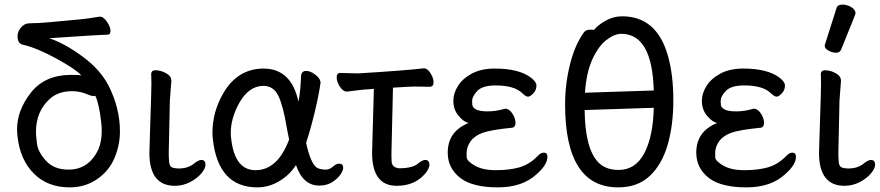

<svg xmlns="http://www.w3.org/2000/svg" viewBox="-20 -790 3821 834"><path d="M277.8 -53.2Q366.7 -53.2 408.2 -143.1Q422.4 -177.2 421.9 -223.1Q421.9 -239.3 419.9 -255.9Q411.1 -337.9 394 -374Q393.1 -373 383.8 -373Q376 -373 362.8 -378.9Q328.6 -394 293.9 -394Q235.8 -394 200.2 -363.8Q136.2 -309.6 136.2 -216.8Q136.2 -201.7 140.6 -165.8Q145 -129.9 179.9 -91.6Q214.8 -53.2 277.8 -53.2ZM283.2 23.9Q186 23.9 126.5 -36.6Q66.9 -97.2 56.2 -196.8Q54.2 -212.9 54.2 -229Q54.2 -311 114.5 -387.9Q174.8 -464.8 290 -464.8Q327.1 -464.8 334 -461.9Q310.1 -488.8 226.1 -534.9Q142.1 -581.1 82 -595.2Q56.2 -599.1 56.2 -632.8Q56.2 -652.8 70.6 -669.9Q85 -687 103.5 -688.5Q122.1 -689.9 137.2 -689.9H147.9Q160.2 -689.9 330.1 -706.1Q359.9 -709 413.1 -717.8Q430.2 -717.8 445.1 -694.8Q460 -671.9 460 -655.8Q460 -638.7 444.8 -639.2Q417 -639.2 193.8 -624Q261.7 -601.1 339.4 -543.9Q417 -486.8 453.1 -415Q501 -318.8 501 -219.2Q501 -160.2 477.5 -104Q454.1 -47.9 402.1 -12Q350.1 23.9 283.2 23.9Z M739.7 17.1Q628.9 17.1 628.9 -126L632.8 -253.9Q637.7 -397 637.7 -429.2L636.7 -470.2Q638.7 -485.4 655.8 -484.9Q668 -484.9 683.6 -480Q721.7 -465.8 723.6 -444.8L724.6 -441.9L717.8 -353L712.9 -122.1Q712.9 -104 714.8 -85Q716.8 -65.9 729.2 -62Q741.7 -58.1 755.9 -58.1Q797.9 -58.1 824.7 -81.1Q842.8 -95.2 854.5 -95.2Q872.6 -95.2 872.6 -74.2Q872.6 -58.1 854 -36.1Q835.4 -14.2 804.7 1.5Q773.9 17.1 739.7 17.1Z M1089.8 -50.8Q1186 -50.8 1235.8 -184.1L1225.6 -235.8Q1209.5 -333 1188.5 -375Q1167.5 -417 1124.5 -417Q1059.6 -417 1017.6 -339.8Q982.4 -274.9 982.4 -211.9Q982.4 -198.7 984.4 -186Q1000 -50.8 1089.8 -50.8ZM1097.7 23.9Q928.7 23.9 904.8 -183.1Q902.8 -198.2 902.8 -212.9Q902.8 -302.7 948.7 -382.8Q1010.7 -491.7 1124.5 -492.2Q1245.6 -492.2 1276.4 -348.1Q1285.2 -391.1 1287.6 -458Q1288.6 -481.9 1310.5 -481.9Q1327.6 -481.9 1349.1 -466.1Q1370.6 -450.2 1372.6 -432.1Q1365.7 -380.4 1347.2 -303.2Q1328.6 -226.1 1309.6 -169.9Q1329.6 -78.1 1357.4 -61Q1372.6 -53.2 1395.5 -53.2Q1411.6 -53.2 1426 -66.2Q1440.4 -79.1 1453.6 -79.1Q1470.7 -79.1 1470.7 -61Q1470.7 -48.8 1458.3 -31Q1445.8 -13.2 1422.6 1.5Q1399.4 16.1 1366.7 16.1Q1295.9 16.1 1265.6 -73.2Q1239.7 -31.2 1194.1 -3.7Q1148.4 23.9 1097.7 23.9Z M1703.1 17.1Q1596.2 17.1 1596.2 -127L1604 -403.8Q1553.2 -400.9 1526.1 -397Q1499 -393.1 1487.3 -392.1Q1470.2 -392.1 1456.3 -413.6Q1442.4 -435.1 1442.4 -454.1Q1442.4 -473.1 1459 -473.1L1536.1 -471.2Q1736.3 -483.4 1820.3 -493.2Q1837.4 -493.2 1850.3 -471.7Q1863.3 -450.2 1863.3 -433.1Q1863.3 -413.1 1846.2 -413.1L1781.2 -414.1Q1759.3 -414.1 1687 -409.2L1680.2 -118.2L1681.2 -85.9Q1684.1 -62 1713.4 -59.1Q1774.4 -59.1 1797.4 -81.1Q1815.4 -95.2 1827.1 -95.2Q1845.2 -95.2 1845.2 -74.2Q1845.2 -58.1 1827.1 -36.1Q1782.2 17.1 1703.1 17.1Z M2143.1 23.9Q2035.2 23.9 1981.9 -15.1Q1924.8 -58.1 1924.8 -127Q1924.8 -219.7 2016.1 -255.9Q1996.1 -258.8 1972.7 -285.9Q1949.2 -313 1949.2 -352.1Q1949.2 -384.3 1969 -416.3Q1988.8 -448.2 2029.3 -470.2Q2069.8 -492.2 2128.9 -492.2Q2234.9 -492.2 2287.1 -452.1Q2310.1 -434.1 2310.1 -418.9Q2310.1 -397.9 2296.1 -384Q2282.2 -370.1 2273.9 -370.1Q2264.2 -370.1 2249 -384.8Q2214.8 -418.9 2132.8 -418.9Q2076.7 -418.9 2053.7 -395.5Q2030.8 -372.1 2030.8 -350.1Q2030.8 -348.1 2031.5 -335.7Q2032.2 -323.2 2047.6 -314.7Q2063 -306.2 2098.9 -306.2Q2134.8 -306.2 2173.8 -317.9Q2191.9 -317.9 2205.6 -296.9Q2219.2 -275.9 2219.2 -256.8Q2219.2 -235.8 2202.1 -234.9Q2112.3 -226.1 2076.7 -213.1Q2041 -200.2 2023.9 -176Q2006.8 -151.9 2006.8 -125Q2006.8 -122.1 2007.3 -106.4Q2007.8 -90.8 2042 -70.8Q2076.2 -50.8 2133.8 -50.8Q2192.9 -50.8 2235.8 -63Q2278.8 -75.2 2314 -110.8Q2328.1 -127 2341.8 -127Q2357.9 -127 2357.9 -108.9Q2357.9 -74.7 2312 -34.2Q2250 23.9 2143.1 23.9Z M2667 -51.8Q2740.2 -51.8 2778.6 -124.3Q2816.9 -196.8 2819.8 -321.8L2519.5 -312Q2521.5 -143.1 2579.6 -84Q2611.8 -51.8 2667 -51.8ZM2521 -387.2 2819.8 -397Q2813 -643.1 2678.7 -643.1Q2648.9 -643.1 2614.3 -616.5Q2579.6 -589.8 2553.2 -532.5Q2526.9 -475.1 2521 -387.2ZM2665.5 23.9Q2434.6 23.9 2434.6 -336.9Q2434.6 -423.8 2455.6 -509Q2476.6 -594.2 2516.6 -649.9Q2525.4 -661.1 2543 -661.1Q2559.1 -661.1 2560.5 -660.2Q2574.7 -679.2 2609.1 -699.2Q2643.6 -719.2 2682.6 -719.2Q2833.5 -719.2 2881.8 -545.9Q2904.8 -463.9 2904.8 -355Q2904.8 -245.1 2879.9 -160.2Q2855 -75.2 2802.2 -25.6Q2749.5 23.9 2665.5 23.9Z M3222.7 23.9Q3114.7 23.9 3061.5 -15.1Q3004.4 -58.1 3004.4 -127Q3004.4 -219.7 3095.7 -255.9Q3075.7 -258.8 3052.2 -285.9Q3028.8 -313 3028.8 -352.1Q3028.8 -384.3 3048.6 -416.3Q3068.4 -448.2 3108.9 -470.2Q3149.4 -492.2 3208.5 -492.2Q3314.5 -492.2 3366.7 -452.1Q3389.6 -434.1 3389.6 -418.9Q3389.6 -397.9 3375.7 -384Q3361.8 -370.1 3353.5 -370.1Q3343.8 -370.1 3328.6 -384.8Q3294.4 -418.9 3212.4 -418.9Q3156.2 -418.9 3133.3 -395.5Q3110.4 -372.1 3110.4 -350.1Q3110.4 -348.1 3111.1 -335.7Q3111.8 -323.2 3127.2 -314.7Q3142.6 -306.2 3178.5 -306.2Q3214.4 -306.2 3253.4 -317.9Q3271.5 -317.9 3285.2 -296.9Q3298.8 -275.9 3298.8 -256.8Q3298.8 -235.8 3281.7 -234.9Q3191.9 -226.1 3156.2 -213.1Q3120.6 -200.2 3103.5 -176Q3086.4 -151.9 3086.4 -125Q3086.4 -122.1 3086.9 -106.4Q3087.4 -90.8 3121.6 -70.8Q3155.8 -50.8 3213.4 -50.8Q3272.5 -50.8 3315.4 -63Q3358.4 -75.2 3393.6 -110.8Q3407.7 -127 3421.4 -127Q3437.5 -127 3437.5 -108.9Q3437.5 -74.7 3391.6 -34.2Q3329.6 23.9 3222.7 23.9Z M3648.4 17.1Q3537.6 17.1 3537.6 -126L3541.5 -253.9Q3546.4 -397 3546.4 -429.2L3545.4 -470.2Q3547.4 -485.4 3564.5 -484.9Q3576.7 -484.9 3592.3 -480Q3630.4 -465.8 3632.3 -444.8L3633.3 -441.9L3626.5 -353L3621.6 -122.1Q3621.6 -104 3623.5 -85Q3625.5 -65.9 3637.9 -62Q3650.4 -58.1 3664.6 -58.1Q3706.5 -58.1 3733.4 -81.1Q3751.5 -95.2 3763.2 -95.2Q3781.2 -95.2 3781.2 -74.2Q3781.2 -58.1 3762.7 -36.1Q3744.1 -14.2 3713.4 1.5Q3682.6 17.1 3648.4 17.1ZM3611.3 -561Q3595.2 -561 3578.9 -570.1Q3562.5 -579.1 3562.5 -589.8Q3562.5 -597.7 3564.5 -600.1L3613.3 -753.9Q3617.2 -770 3640.1 -770Q3659.2 -770 3677.7 -759Q3696.3 -748 3696.3 -731.9Q3696.3 -728 3633.3 -574.2Q3628.4 -561 3611.3 -561Z"/></svg>

Font: LXGW WenKai Screen R
Style: Regular
Weight: 400
Designer: Fontworks Inc.
Version: Version 1.235;May 31, 2022